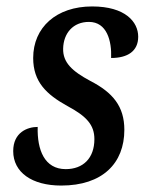

<svg xmlns="http://www.w3.org/2000/svg" viewBox="-20 -566 458 596"><path d="M170 10C298 10 366 -59 366 -163C366 -236 330 -279 260 -315C204 -345 175 -372 176 -415C177 -463 207 -498 256 -498C312 -498 327 -439 325 -386C376 -386 409 -407 409 -452C409 -498 369 -546 266 -546C155 -546 83 -481 83 -386C83 -312 124 -273 189 -237C249 -205 273 -178 273 -134C273 -75 238 -41 184 -41C118 -41 95 -101 97 -172C65 -172 21 -155 21 -97C21 -31 79 10 170 10Z"/></svg>

Font: Noto Serif Condensed Medium
Style: Italic
Weight: 500
Width: 3
Italic angle: -12°
Designer: Monotype Design Team
Foundry: Monotype Imaging Inc.
Version: Version 2.013